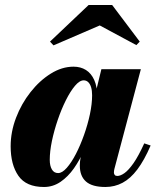

<svg xmlns="http://www.w3.org/2000/svg" viewBox="-20 -736 628 766"><path d="M155.5 10Q84.5 10 53.5 -34.5Q22.5 -79 22.5 -152.5Q22.5 -210 44 -266.2Q65.5 -322.5 101.8 -368.5Q138 -414.5 182.5 -442.2Q227 -470 273.5 -470Q301.5 -470 322.8 -456.8Q344 -443.5 356 -416.8Q368 -390 368 -350Q368 -329 362.2 -294.5Q356.5 -260 345 -219.5Q333.5 -179 316 -138.5Q298.5 -98 275 -64.5Q251.5 -31 221.5 -10.5Q191.5 10 155.5 10ZM212 -45.5Q228 -45.5 246.5 -66.5Q265 -87.5 282.8 -121.8Q300.5 -156 315.2 -197.5Q330 -239 338.8 -280.5Q347.5 -322 347.5 -356Q347.5 -374.5 343.5 -387.8Q339.5 -401 332 -408.2Q324.5 -415.5 314 -415.5Q297.5 -415.5 279 -393.5Q260.5 -371.5 242.8 -336Q225 -300.5 210.5 -258Q196 -215.5 187.2 -173.8Q178.5 -132 178.5 -98.5Q178.5 -74.5 187 -60Q195.5 -45.5 212 -45.5ZM400.5 10Q347.5 10 323 -11.8Q298.5 -33.5 298.5 -75Q298.5 -84 299.2 -91.2Q300 -98.5 301 -103.5L316.5 -180L343.5 -260.5L358 -351.5L384.5 -460H542L436.5 -62.5Q434.5 -55 434.5 -47.5Q434.5 -42 437.8 -38Q441 -34 448 -34Q460.5 -34 476.8 -45.5Q493 -57 512.8 -85.2Q532.5 -113.5 555.5 -164L581 -155.5Q555.5 -96.5 528 -60Q500.5 -23.5 469 -6.8Q437.5 10 400.5 10ZM193.5 -555 179.5 -570 333.5 -716H427.5L537.5 -570L524 -556L378 -634.5Z"/></svg>

Font: Bodoni Moda 9pt ExtraBold
Style: Italic
Weight: 800
Italic angle: -13°
Designer: Owen Earl
Foundry: indestructible type
Version: Version 2.004